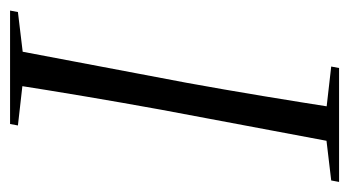

<svg xmlns="http://www.w3.org/2000/svg" viewBox="-180 -530 710 391"><g transform="rotate(90 175.5 -335.0)"><path d="M2 0 5 -16 105 -28H130L236 -16L233 0ZM81 0 149 -359Q163 -436 176 -514.5Q189 -593 201 -670H272L204 -308Q190 -231 177 -154Q164 -77 152 0ZM116 -654 119 -670H351L348 -654L247 -642H221Z"/></g></svg>

Font: Source Serif 4 60pt
Style: Italic
Weight: 400
Italic angle: -12°
Version: Version 4.004;hotconv 1.0.116;makeotfexe 2.5.65601